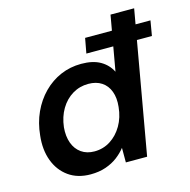

<svg xmlns="http://www.w3.org/2000/svg" viewBox="-107 -825 932 942"><g transform="rotate(-15 359.0 -354.0)"><path d="M372 -566 386 -642H718L705 -566ZM240 12Q174 12 128.5 -20.5Q83 -53 62 -109Q41 -165 49 -236Q55 -299 79 -351.5Q103 -404 141.5 -443Q180 -482 229 -503Q278 -524 334 -524Q393 -524 430.5 -502.5Q468 -481 487 -443L536 -720H656L529 0H421V-74Q403 -51 377.5 -31.5Q352 -12 317.5 0Q283 12 240 12ZM287 -92Q332 -92 368.5 -115.5Q405 -139 428.5 -179.5Q452 -220 457 -272Q462 -317 449.5 -350.5Q437 -384 409.5 -402Q382 -420 342 -420Q298 -420 261.5 -398Q225 -376 201.5 -336.5Q178 -297 172 -245Q168 -200 180.5 -165.5Q193 -131 220.5 -111.5Q248 -92 287 -92Z"/></g></svg>

Font: DM Sans 12pt SemiBold
Style: Italic
Weight: 600
Italic angle: -10°
Version: Version 4.004;gftools[0.9.30]